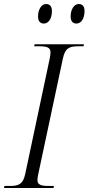

<svg xmlns="http://www.w3.org/2000/svg" viewBox="-38 -934 440 954"><path d="M342 -817C366 -817 382 -843 382 -879C382 -904 371 -914 353 -914C327 -914 313 -882 313 -853C313 -827 325 -817 342 -817ZM180 -817C204 -817 220 -843 220 -879C220 -904 208 -914 191 -914C165 -914 151 -882 151 -853C151 -827 163 -817 180 -817ZM-18 0H228L230 -10H204C168 -10 148 -15 148 -39C148 -47 150 -61 153 -73L274 -641C285 -696 307 -704 351 -704H377L379 -714H134L132 -704H158C195 -704 213 -698 213 -674C213 -667 212 -656 209 -643L87 -68C76 -18 54 -10 10 -10H-16Z"/></svg>

Font: Noto Serif Display SemiCondensed Light
Style: Italic
Weight: 300
Width: 4
Italic angle: -12°
Designer: Monotype Design Team
Foundry: Monotype Imaging Inc.
Version: Version 2.009